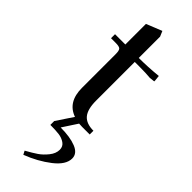

<svg xmlns="http://www.w3.org/2000/svg" viewBox="-303 -631 949 949"><g transform="rotate(45 171.5 -156.5)"><path d="M22 -411V-439H94V-583L176 -616L188 -588V-439Q251 -439 321 -446L324 -418V-411L296 -408Q266 -411 219 -411H188V-141Q188 -80 211 -53Q234 -26 284 -26V0H231Q216 0 209 -1L158 77Q224 77 265.5 93.5Q307 110 307 145Q307 189 251.5 232Q196 275 123 303L113 284Q149 264 171 249Q193 234 213 209Q233 184 233 158Q233 135 215 122.5Q197 110 173.5 107Q150 104 113 104V77L171 -10Q94 -37 94 -136V-371Q94 -396 87 -403.5Q80 -411 55 -411Z"/></g></svg>

Font: Dihjauti
Style: Bold
Weight: 700
Designer: T. Christopher White
Version: Version 3.0.0